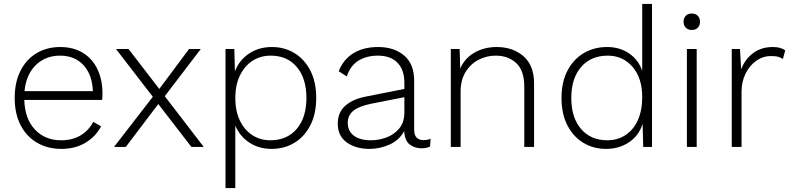

<svg xmlns="http://www.w3.org/2000/svg" viewBox="-20 -750 4044 980"><path d="M293 10Q224 10 170 -21Q116 -52 85.5 -110.5Q55 -169 55 -250Q55 -331 85 -389.5Q115 -448 167.5 -479Q220 -510 287 -510Q355 -510 403.5 -480Q452 -450 477.5 -396.5Q503 -343 503 -273Q503 -263 502.5 -254.5Q502 -246 501 -240H104Q107 -143 158.5 -88.5Q210 -34 292 -34Q350 -34 391.5 -59Q433 -84 456 -128L496 -105Q468 -52 415.5 -21Q363 10 293 10ZM286 -466Q213 -466 163.5 -418.5Q114 -371 105 -285H454Q451 -368 406.5 -417Q362 -466 286 -466Z M636 -500 793 -296 945 -500H1005L821 -259L1020 0H957L788 -219L622 0H562L760 -256L572 -500Z M1131 210V-500H1176L1179 -386Q1201 -443 1251 -476.5Q1301 -510 1368 -510Q1432 -510 1483 -479Q1534 -448 1564 -390Q1594 -332 1594 -250Q1594 -169 1564 -110.5Q1534 -52 1482.5 -21Q1431 10 1366 10Q1302 10 1253 -22Q1204 -54 1181 -109V210ZM1360 -34Q1445 -34 1494.5 -92Q1544 -150 1544 -250Q1544 -350 1495 -408Q1446 -466 1362 -466Q1309 -466 1268.5 -439.5Q1228 -413 1204.5 -364.5Q1181 -316 1181 -250Q1181 -184 1204 -135.5Q1227 -87 1267.5 -60.5Q1308 -34 1360 -34Z M2044 -329Q2044 -393 2009 -429.5Q1974 -466 1909 -466Q1852 -466 1810.5 -441Q1769 -416 1750 -360L1709 -386Q1731 -445 1782.5 -477.5Q1834 -510 1910 -510Q1992 -510 2043 -466.5Q2094 -423 2094 -338V-88Q2094 -35 2142 -35Q2163 -35 2178 -42L2175 -2Q2158 7 2131 7Q2098 7 2072 -12Q2046 -31 2043 -81Q2018 -34 1968 -12Q1918 10 1867 10Q1796 10 1750 -23Q1704 -56 1704 -119Q1704 -176 1742 -210Q1780 -244 1847 -257L2044 -296ZM1755 -123Q1755 -81 1786 -57.5Q1817 -34 1874 -34Q1913 -34 1952.5 -48.5Q1992 -63 2018 -94.5Q2044 -126 2044 -176V-254L1872 -220Q1813 -208 1784 -185Q1755 -162 1755 -123Z M2281 0V-500H2326L2329 -400Q2352 -453 2402 -481.5Q2452 -510 2515 -510Q2598 -510 2652 -463Q2706 -416 2706 -324V0H2656V-308Q2656 -390 2615 -428Q2574 -466 2510 -466Q2463 -466 2422 -444.5Q2381 -423 2356 -382Q2331 -341 2331 -282V0Z M3074 10Q3009 10 2957.5 -21Q2906 -52 2876 -110.5Q2846 -169 2846 -250Q2846 -332 2877 -390.5Q2908 -449 2960.5 -479.5Q3013 -510 3079 -510Q3142 -510 3190 -478Q3238 -446 3258 -389V-730H3308V0H3263L3260 -118Q3241 -57 3190 -23.5Q3139 10 3074 10ZM3080 -34Q3132 -34 3172.5 -60.5Q3213 -87 3235.5 -136.5Q3258 -186 3258 -254Q3258 -352 3208.5 -409Q3159 -466 3082 -466Q2996 -466 2946 -408Q2896 -350 2896 -250Q2896 -150 2945.5 -92Q2995 -34 3080 -34Z M3511 -597Q3492 -597 3480.5 -608.5Q3469 -620 3469 -639Q3469 -658 3480.5 -669.5Q3492 -681 3511 -681Q3530 -681 3541.5 -669.5Q3553 -658 3553 -639Q3553 -620 3541.5 -608.5Q3530 -597 3511 -597ZM3536 -500V0H3486V-500Z M3715 0V-500H3757L3763 -396Q3782 -447 3823.5 -478.5Q3865 -510 3925 -510Q3965 -510 3988 -493L3976 -449Q3965 -456 3952 -460Q3939 -464 3913 -464Q3875 -464 3841 -440.5Q3807 -417 3786 -375.5Q3765 -334 3765 -280V0Z"/></svg>

Font: Work Sans Light
Style: Regular
Weight: 300
Designer: Wei Huang
Foundry: Wei Huang
Version: Version 2.012; ttfautohint (v1.8.3)